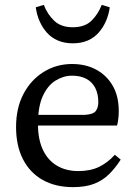

<svg xmlns="http://www.w3.org/2000/svg" viewBox="-20 -756 558 789"><path d="M280 13Q208 13 155.5 -16.5Q103 -46 74.5 -101.5Q46 -157 46 -234Q46 -312 76.5 -370Q107 -428 159.5 -460.5Q212 -493 276 -493Q332 -493 375 -470Q418 -447 443 -404Q468 -361 468 -300Q468 -282 466 -266.5Q464 -251 461 -240H89V-284H329Q364 -286 374 -300.5Q384 -315 384 -335Q384 -371 371 -395.5Q358 -420 334 -432.5Q310 -445 276 -445Q241 -445 208.5 -425Q176 -405 156 -361.5Q136 -318 136 -246Q136 -184 156 -141Q176 -98 213.5 -75.5Q251 -53 302 -53Q351 -53 386.5 -70Q422 -87 452 -120L476 -100Q455 -67 429 -41Q403 -15 367.5 -1Q332 13 280 13ZM127 -726 160 -736Q175 -697 203 -670.5Q231 -644 279 -644Q328 -644 355.5 -670.5Q383 -697 398 -736L431 -726Q427 -696 415.5 -669.5Q404 -643 385.5 -622Q367 -601 340.5 -589.5Q314 -578 279 -578Q245 -578 218 -589.5Q191 -601 172.5 -622Q154 -643 142.5 -669.5Q131 -696 127 -726Z"/></svg>

Font: Source Serif 4 18pt
Style: Regular
Weight: 400
Designer: Frank Grießhammer
Foundry: Adobe Systems Incorporated
Version: Version 4.004;hotconv 1.0.116;makeotfexe 2.5.65601